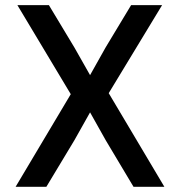

<svg xmlns="http://www.w3.org/2000/svg" viewBox="-20 -718 690 738"><path d="M40 0 252 -356 46.9 -698.2H168L266.1 -535.2L326.2 -429.2L386.2 -536.1L483.9 -698.2H603L397.9 -359.9L611.8 0H493.2L386.2 -179.2L326.2 -286.1L266.1 -179.2L158.2 0Z"/></svg>

Font: Azeret Mono
Style: Regular
Weight: 400
Designer: Martin Vácha
Foundry: Displaay
Version: Version 1.002